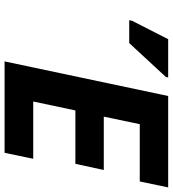

<svg xmlns="http://www.w3.org/2000/svg" viewBox="22 -776 754 838"><g transform="rotate(90 399.0 -357.0)"><path d="M248 0H647L673 -125H423L462 -309H695L722 -433H489L522 -590H772L798 -714H399ZM68 -544H168L316 -704L318 -714H151L71 -557Z"/></g></svg>

Font: Noto Sans
Style: Bold Italic
Weight: 700
Italic angle: -12°
Designer: Monotype Design Team
Foundry: Monotype Imaging Inc.
Version: Version 2.013